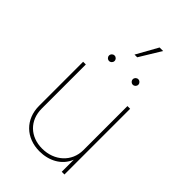

<svg xmlns="http://www.w3.org/2000/svg" viewBox="-272 -1021 1128 1128"><g transform="rotate(45 292.0 -457.5)"><path d="M287.1 7.8C364.3 7.8 436 -27.8 464.8 -100.1V0H487.3V-545.9H464.8V-179.7C464.8 -84 388.7 -14.6 287.1 -14.6C188 -14.6 119.1 -80.6 119.1 -179.7V-545.9H96.7V-179.7C96.7 -67.9 175.3 7.8 287.1 7.8ZM398.4 -656.7C411.1 -656.7 421.4 -667 421.4 -679.7C421.4 -692.4 411.1 -702.6 398.4 -702.6C385.7 -702.6 375.5 -692.4 375.5 -679.7C375.5 -667 385.7 -656.7 398.4 -656.7ZM201.2 -656.7C213.9 -656.7 224.1 -667 224.1 -679.7C224.1 -692.4 213.9 -702.6 201.2 -702.6C188.5 -702.6 178.2 -692.4 178.2 -679.7C178.2 -667 188.5 -656.7 201.2 -656.7ZM280.3 -789.1H302.7L384.3 -922.9H355Z"/></g></svg>

Font: Raveo Thin
Style: Regular
Weight: 100
Designer: Jakub Foglar, Rasmus Andersson (Inter)
Foundry: Jakubfoglar.com
Version: Version 1.100;Glyphs 3.2.3 (3260)